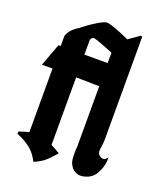

<svg xmlns="http://www.w3.org/2000/svg" viewBox="-151 -917 856 1023"><g transform="rotate(20 277.0 -406.0)"><path d="M354 -620.1V-679.2Q265.6 -714.8 246.1 -719.2Q236.8 -722.2 229.5 -715.6Q222.2 -709 222.2 -699.2V-620.1ZM27.8 -492.2 75.2 -620.1H87.9V-674.8V-676.8Q100.1 -716.8 147.9 -744.1H148.9V-745.1Q159.7 -753.4 176 -766.1Q192.4 -778.8 227.1 -800Q261.7 -821.3 276.9 -821.8Q301.8 -822.8 409.2 -774.9Q415.5 -779.3 470.2 -817.9Q472.7 -816.9 475.3 -816.2Q478 -815.4 479 -814.9V-252V-226.1Q478.5 -210.9 475.6 -192.1Q472.7 -173.3 472.9 -163.6Q473.1 -153.8 479 -146Q484.4 -139.2 492.9 -135.3Q501.5 -131.3 508.8 -132.8Q519.5 -134.8 529.8 -149.9Q531.7 -124.5 523.9 -96.2Q520 -84.5 517.1 -77.1Q514.2 -69.8 507.6 -57.1Q501 -44.4 491 -34.7Q481 -24.9 467.8 -18.1Q425.3 1 397 -12.2Q377.9 -20.5 367.2 -37.4Q356.4 -54.2 354 -71.8Q352.1 -87.4 352.1 -115.2Q352.1 -132.3 354 -144V-145V-488.8L222.2 -491.2V-107.9Q242.7 -98.1 273.9 -79.1Q238.3 -38.1 216.8 -21Q196.8 -5.4 162.1 9.8Q141.6 -30.3 115.2 -53.2Q82.5 -81.5 30.8 -102.1L32.2 -115.2Q73.7 -128.9 87.9 -131.8V-492.2H29.8Z"/></g></svg>

Font: KJV1611
Style: Regular
Weight: 400
Version: Version 3.6.1